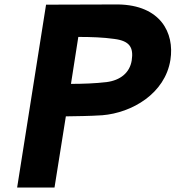

<svg xmlns="http://www.w3.org/2000/svg" viewBox="-20 -843 789 863"><path d="M57 0H225L276 -320C324 -321 380 -321 440 -325C573 -336 722 -422 746 -574C765 -696 701 -820 511 -823L187 -822ZM299 -466 332 -677C390 -677 445 -675 494 -668C563 -659 581 -630 572 -571C563 -516 521 -482 459 -474C408 -468 352 -466 299 -466Z"/></svg>

Font: Rabbid Highway Sign IV
Style: BdObl
Weight: 400
Foundry: Cannot Into Space Fonts
Version: Version 0.277